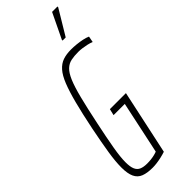

<svg xmlns="http://www.w3.org/2000/svg" viewBox="-294 -922 956 956"><g transform="rotate(-45 184.5 -443.5)"><path d="M132 8Q94 8 69.5 -1.5Q45 -11 33.5 -35.5Q22 -60 22 -103Q22 -144 31 -201.5Q40 -259 57 -344Q75 -432 91 -493.5Q107 -555 123 -595Q139 -635 158.5 -657Q178 -679 202.5 -687.5Q227 -696 260 -696Q278 -696 298 -694Q318 -692 337 -688Q356 -684 369 -678L363 -646Q351 -651 335.5 -654.5Q320 -658 305 -660Q290 -662 278 -662Q248 -662 226.5 -657.5Q205 -653 188 -637Q171 -621 156.5 -587Q142 -553 127 -494Q112 -435 93 -344Q75 -259 65 -201Q55 -143 55 -107Q55 -75 62.5 -57.5Q70 -40 86 -33Q102 -26 127 -26Q141 -26 154.5 -27.5Q168 -29 180 -32Q192 -35 199 -38L258 -315H179L187 -349H300L227 -9Q212 -4 194.5 0Q177 4 161 6Q145 8 132 8ZM262 -757V-762L326 -895H364V-890L284 -757Z"/></g></svg>

Font: Saira UltraCondensed Thin
Style: Italic
Weight: 250
Width: 1
Italic angle: -12°
Designer: Hector Gatti with collaboration of the Omnibus-Type team
Foundry: Omnibus-Type
Version: Version 1.101